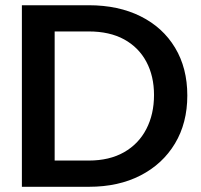

<svg xmlns="http://www.w3.org/2000/svg" viewBox="-20 -717 772 737"><path d="M64 0H321.5C397 0 463 -14.5 519.4 -43.6C575.9 -72.6 619.9 -113.4 651.6 -166C683.2 -218.6 699 -280.1 699 -350.4C699 -420.7 683.3 -481.9 652 -533.8C620.7 -585.8 576.7 -626 519.9 -654.3C463.1 -682.7 396.7 -696.9 320.5 -696.9H64ZM189.8 -596.3H320.5C374.1 -596.3 419.4 -586.1 456.5 -565.8C493.6 -545.4 522 -516.9 541.7 -480.1C561.4 -443.3 571.2 -400.7 571.2 -352.3C571.2 -303.3 561.4 -259.7 541.7 -221.7C522 -183.6 493.5 -153.9 456 -132.6C418.6 -111.3 373.4 -100.7 320.5 -100.7H189.8Z"/></svg>

Font: Diatome Semibold
Style: Regular
Weight: 600
Designer: 15.100.17
Foundry: 15.100.17
Version: Version 1.005;Fontself Maker 3.5.8